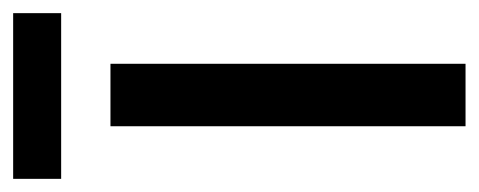

<svg xmlns="http://www.w3.org/2000/svg" viewBox="-254 -556 728 292"><g transform="rotate(-90 110.0 -410.0)"><path d="M159 -66H64V-606H159ZM236 -754V-681H-16V-754Z"/></g></svg>

Font: Noto Sans Malayalam UI ExtraCondensed Medium
Style: Regular
Weight: 500
Width: 2
Designer: Jelle Bosma - Monotype Design Team
Foundry: Monotype Imaging Inc.
Version: Version 2.104; ttfautohint (v1.8.4.7-5d5b)